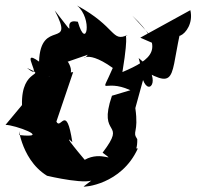

<svg xmlns="http://www.w3.org/2000/svg" viewBox="-58 -619 715 698"><path d="M457 -367C600 -284 553 -352 614 -569C524 -435 656 -488 634 -582L452 -482C522 -452 540 -435 423 -562C550 -443 493 -402 387 -357C414 -519 390 -479 406 -492C347 -464 366 -521 222 -599C280 -551 256 -432 225 -540C154 -555 242 -452 141 -581C217 -435 89 -556 84 -395C6 -452 109 -316 40 -372C119 -336 18 -379 22 -237L-38 -165C-7 -166 133 -115 12 -128C9 -187 9 -44 113 20C113 20 277 59 285 29L246 59C245 62 383 53 443 -79C335 -97 444 1 441 -113C421 -143 447 -133 434 -226L462 -328C486 -264 535 -339 446 -408ZM261 -420C235 -383 242 -451 352 -372C304 -260 315 -337 416 -291L349 -271C295 -114 407 -185 315 -64C369 -23 311 -73 250 -38C174 -128 191 -116 205 -102C183 -246 163 -144 147 -177L208 -357C107 -342 132 -338 117 -342C270 -310 159 -433 189 -395Z"/></svg>

Font: Asimov Silicon
Style: Regular
Weight: 400
Designer: Google
Version: Version 2.000980; 2014